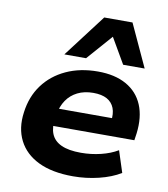

<svg xmlns="http://www.w3.org/2000/svg" viewBox="-86 -840 809 923"><g transform="rotate(10 318.5 -378.0)"><path d="M332 11Q230 11 163 -21.5Q96 -54 66 -113.5Q36 -173 47 -251Q57 -329 99 -386Q141 -443 209 -474.5Q277 -506 364 -506Q447 -506 503 -474.5Q559 -443 583.5 -384.5Q608 -326 598 -245L593 -211H172L185 -297H487L467 -280Q473 -319 462.5 -346Q452 -373 426.5 -387Q401 -401 360 -401Q316 -401 283 -384.5Q250 -368 230 -338.5Q210 -309 203 -269L200 -251Q192 -205 205 -172.5Q218 -140 254 -123.5Q290 -107 350 -107Q400 -107 447 -118.5Q494 -130 529 -151L563 -46Q519 -19 457.5 -4Q396 11 332 11ZM190 -559 348 -767H486L582 -559H477L405 -683L296 -559Z"/></g></svg>

Font: Nunito Sans 10pt SemiExpanded ExtraBold
Style: Italic
Weight: 800
Width: 6
Italic angle: -9°
Designer: Vernon Adams
Foundry: Vernon Adams
Version: Version 3.101;gftools[0.9.27]